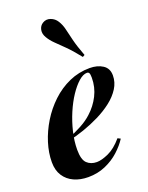

<svg xmlns="http://www.w3.org/2000/svg" viewBox="-160 -932 788 1025"><g transform="rotate(-20 234.5 -419.0)"><path d="M131 -217Q172 -233 209 -253Q246 -273 272 -297Q311 -332 334.5 -378.5Q358 -425 358 -479Q358 -499 354 -505.5Q350 -512 342 -512Q320 -512 294.5 -489.5Q269 -467 244 -429.5Q219 -392 198.5 -344Q178 -296 165.5 -244Q153 -192 153 -143Q153 -87 174.5 -66.5Q196 -46 230 -46Q257 -46 297 -64Q337 -82 376 -128L392 -120Q371 -87 337 -56Q303 -25 258 -5.5Q213 14 160 14Q115 14 79.5 -2Q44 -18 23.5 -49.5Q3 -81 3 -127Q3 -180 20.5 -236Q38 -292 70 -344.5Q102 -397 147 -439.5Q192 -482 247 -506.5Q302 -531 364 -531Q408 -531 438 -511.5Q468 -492 468 -452Q468 -413 446.5 -379Q425 -345 389 -317Q353 -289 308.5 -267Q264 -245 217.5 -229Q171 -213 130 -204ZM351 -599Q313 -647 284 -675.5Q255 -704 234.5 -724Q214 -744 201 -766Q187 -789 191.5 -811Q196 -833 214 -844Q235 -857 258.5 -848.5Q282 -840 295 -819Q309 -797 315.5 -769.5Q322 -742 331.5 -703Q341 -664 363 -606Z"/></g></svg>

Font: Playfair Display
Style: Bold Italic
Weight: 700
Italic angle: -14°
Designer: Claus Eggers Sørensen
Foundry: Claus Eggers Sørensen
Version: Version 1.203